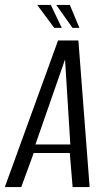

<svg xmlns="http://www.w3.org/2000/svg" viewBox="-43 -754 433 774"><path d="M-23.5 0 191.1 -591H273L318.3 0H249.7L238.3 -137.3H93L42.7 0ZM99.8 -171.5H240.5L219.2 -514.4ZM277 -641.7H249.3L183.7 -734.2H238.5ZM206 -641.7H175.5L107 -734.2H161.8Z"/></svg>

Font: Alumni Sans Thin
Style: Italic
Weight: 100
Italic angle: -8°
Designer: Robert E. Leuschke
Foundry: Robert E. Leuschke
Version: Version 1.016